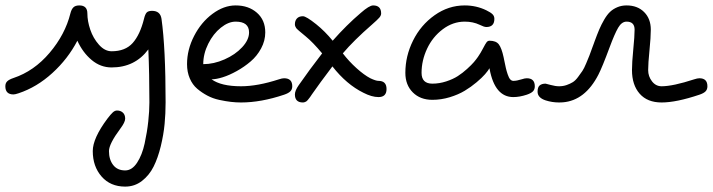

<svg xmlns="http://www.w3.org/2000/svg" viewBox="-54 -380 2644 712"><path d="M-34.2 -60.1Q-34.2 -71.8 -27.1 -78.6Q-20 -85.4 -3.9 -90.8Q72.3 -116.2 129.9 -184.1Q187.5 -252 207 -330.1Q210.9 -345.7 218.3 -352.8Q225.6 -359.9 240.2 -359.9Q270 -359.9 270 -330.1Q270 -301.8 280.8 -270Q291.5 -238.3 313 -214.1Q334.5 -189.9 359.9 -189.9Q410.6 -189.9 438 -220.5Q465.3 -251 480 -310.1Q483.9 -326.7 489.7 -333.3Q495.6 -339.8 509.8 -339.8Q540.5 -339.8 544.9 -310.1Q560.1 -202.1 560.1 0Q560.1 40.5 556.4 79.8Q552.7 119.1 542.2 162.4Q531.7 205.6 515.6 237.8Q499.5 270 472.4 291Q445.3 312 410.2 312Q355.5 312 322.8 274.7Q290 237.3 290 180.2Q290 132.8 344.2 60.1Q356.9 43.5 364.5 36.6Q372.1 29.8 379.9 29.8Q393.1 29.8 401.6 37.6Q410.2 45.4 410.2 60.1Q410.2 73.2 392.1 97.2Q350.1 153.8 350.1 180.2Q350.1 211.9 365.7 231.9Q381.3 252 410.2 252Q435.5 252 454.3 223.4Q473.1 194.8 482.4 151.9Q491.7 108.9 495.8 70.3Q500 31.7 500 0Q500 -106.9 496.1 -196.8Q446.3 -129.9 359.9 -129.9Q318.8 -129.9 285.9 -157.5Q252.9 -185.1 232.9 -229Q197.8 -161.6 140.1 -109.1Q82.5 -56.6 15.1 -34.2Q2 -29.8 -3.9 -29.8Q-34.2 -29.8 -34.2 -60.1Z M639.6 -142.1Q639.6 -195.8 665.8 -246.6Q691.9 -297.4 733.9 -328.6Q775.9 -359.9 819.8 -359.9Q867.7 -359.9 898.7 -332.8Q929.7 -305.7 929.7 -259.8Q929.7 -229 914.3 -200.4Q898.9 -171.9 875.2 -151.9Q851.6 -131.8 824 -116.5Q796.4 -101.1 772 -93.5Q747.6 -85.9 730.5 -85.9Q766.1 -60.1 839.8 -60.1Q901.4 -60.1 980.5 -85.9Q992.2 -89.8 999.5 -89.8Q1029.8 -89.8 1029.8 -60.1Q1029.8 -48.3 1022.7 -41.3Q1015.6 -34.2 999.5 -28.8Q914.1 0 839.8 0Q821.3 0 802.2 -2.2Q783.2 -4.4 759.3 -9.5Q735.4 -14.6 715.1 -25.4Q694.8 -36.1 677.2 -51Q659.7 -65.9 649.7 -89.4Q639.6 -112.8 639.6 -142.1ZM699.7 -142.1Q738.8 -142.1 778.6 -159.7Q818.4 -177.2 844 -204.8Q869.6 -232.4 869.6 -259.8Q869.6 -299.8 819.8 -299.8Q793 -299.8 764.9 -277.3Q736.8 -254.9 718.3 -217.8Q699.7 -180.7 699.7 -142.1Z M1039.6 -29.8Q1039.6 -43.9 1053.7 -64Q1092.3 -119.6 1140.6 -182.1Q1106 -223.6 1079.6 -245.1Q1048.8 -270 1044.4 -275.9Q1039.6 -282.7 1039.6 -290Q1039.6 -303.2 1047.1 -311.5Q1054.7 -319.8 1069.3 -319.8Q1081.5 -319.8 1118.7 -290Q1150.9 -264.2 1179.7 -229Q1231.4 -287.6 1283.7 -332Q1315.4 -359.9 1329.6 -359.9Q1359.4 -359.9 1359.4 -330.1Q1359.4 -322.3 1352.5 -314.5Q1345.7 -306.6 1325.7 -289.1Q1257.8 -230 1217.3 -182.1Q1240.2 -152.3 1268.1 -127.2Q1295.9 -102.1 1319.3 -89.8Q1339.8 -80.1 1349.6 -80.1Q1379.4 -80.1 1379.4 -49.8Q1379.4 -20 1349.6 -20Q1324.7 -20 1293.5 -36.1Q1231 -66.9 1178.7 -133.8Q1130.9 -70.8 1102.5 -29.8Q1101.6 -28.3 1099.1 -24.7Q1096.7 -21 1095.5 -19.5Q1094.2 -18.1 1092 -15.1Q1089.8 -12.2 1088.6 -10.7Q1087.4 -9.3 1085.4 -7.1Q1083.5 -4.9 1081.8 -3.9Q1080.1 -2.9 1077.9 -2Q1075.7 -1 1073.7 -0.5Q1071.8 0 1069.3 0Q1039.6 0 1039.6 -29.8Z M1449.2 -109.9Q1449.2 -172.4 1477.8 -229.7Q1506.3 -287.1 1557.6 -323.5Q1608.9 -359.9 1669.4 -359.9Q1712.4 -359.9 1749.5 -341.8Q1765.6 -334 1772.5 -327.1Q1779.3 -320.3 1779.3 -310.1Q1779.3 -279.8 1749.5 -279.8Q1741.2 -279.8 1724.6 -288.1Q1700.2 -299.8 1669.4 -299.8Q1625.5 -299.8 1587.9 -271.5Q1550.3 -243.2 1529.8 -199.5Q1509.3 -155.8 1509.3 -109.9Q1509.3 -69.8 1549.3 -69.8Q1575.2 -69.8 1600.6 -78.1Q1626 -86.4 1643.8 -97.9Q1661.6 -109.4 1678.2 -124.5Q1694.8 -139.6 1703.4 -149.7Q1711.9 -159.7 1718.3 -168.9Q1728.5 -183.6 1737.3 -200.7Q1746.1 -217.8 1750.5 -223.4Q1754.9 -229 1761.2 -229Q1785.6 -229 1795.9 -215.3Q1806.2 -201.7 1813.5 -168Q1814.5 -164.1 1815.9 -156.2Q1819.8 -137.2 1822 -127.4Q1824.2 -117.7 1828.6 -104.5Q1833 -91.3 1838.1 -85.7Q1843.3 -80.1 1849.6 -80.1Q1862.3 -80.1 1880.4 -85.9Q1892.1 -89.8 1899.4 -89.8Q1929.2 -89.8 1929.2 -60.1Q1929.2 -48.3 1922.4 -41.3Q1915.5 -34.2 1899.4 -28.8Q1872.6 -20 1849.6 -20Q1781.2 -20 1761.7 -123.5L1761.2 -127Q1755.9 -117.7 1744.6 -104.7Q1733.4 -91.8 1713.1 -74.7Q1692.9 -57.6 1669.4 -43.5Q1646 -29.3 1614 -19.5Q1582 -9.8 1549.3 -9.8Q1504.4 -9.8 1476.8 -37.4Q1449.2 -64.9 1449.2 -109.9Z M1939.5 -40Q1939.5 -56.6 1947.3 -63.2Q1955.1 -69.8 1969.2 -69.8Q1971.2 -69.8 1988.3 -64.9Q2005.4 -60.1 2019.5 -60.1Q2034.2 -60.1 2047.4 -64.7Q2060.5 -69.3 2070.3 -75.4Q2080.1 -81.5 2089.8 -94.7Q2099.6 -107.9 2105.7 -116.9Q2111.8 -126 2119.9 -145.3Q2127.9 -164.6 2131.8 -174.3Q2135.7 -184.1 2143.6 -206.5Q2145 -210.4 2146 -212.9Q2147 -215.3 2148.2 -218.8Q2149.4 -222.2 2150.4 -225.1Q2160.6 -252.9 2168.2 -270.8Q2175.8 -288.6 2186.5 -307.1Q2197.3 -325.7 2208.5 -336.2Q2219.7 -346.7 2235.4 -353.3Q2251 -359.9 2269.5 -359.9Q2310.1 -359.9 2334.7 -335.2Q2359.4 -310.5 2359.4 -270Q2359.4 -242.2 2354.5 -193.4Q2349.6 -144.5 2349.6 -120.1Q2349.6 -96.7 2363.8 -78.4Q2377.9 -60.1 2399.4 -60.1Q2441.4 -60.1 2520.5 -85.9Q2532.2 -89.8 2539.6 -89.8Q2569.3 -89.8 2569.3 -60.1Q2569.3 -48.3 2562.5 -41.3Q2555.7 -34.2 2539.6 -28.8Q2454.1 0 2399.4 0Q2346.7 0 2318.1 -32.5Q2289.6 -64.9 2289.6 -120.1Q2289.6 -147.9 2294.4 -196.8Q2299.3 -245.6 2299.3 -270Q2299.3 -299.8 2269.5 -299.8Q2251.5 -299.8 2238.3 -277.1Q2225.1 -254.4 2206.5 -204.1Q2179.2 -130.4 2165 -103Q2115.7 -7.3 2033.2 -0.5Q2026.4 0 2019.5 0Q1993.2 0 1969.2 -7.8Q1939.5 -17.6 1939.5 -40Z"/></svg>

Font: Pecita
Style: Book
Weight: 400
Width: 6
Version: Version 3.4.1